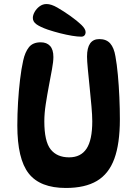

<svg xmlns="http://www.w3.org/2000/svg" viewBox="-20 -925 681 953"><path d="M307 8Q179 8 122.5 -64Q66 -136 66 -302Q66 -358 69.5 -416.5Q73 -475 79.5 -529.5Q86 -584 95 -624Q104 -666 123.5 -690.5Q143 -715 182 -715Q212 -715 228.5 -697Q245 -679 245 -642Q245 -619 238 -581Q231 -543 222.5 -498Q214 -453 207 -407.5Q200 -362 200 -323Q200 -223 231.5 -183.5Q263 -144 323 -144Q381 -144 409.5 -187Q438 -230 438 -323Q438 -352 434 -397Q430 -442 425 -491Q420 -540 416 -581.5Q412 -623 412 -644Q412 -731 473 -731Q508 -731 527 -709.5Q546 -688 553 -645Q560 -607 565 -553.5Q570 -500 572.5 -442Q575 -384 575 -333Q575 -212 547.5 -137Q520 -62 461 -27Q402 8 307 8ZM405 -765Q405 -756 399.5 -749.5Q394 -743 383 -743Q365 -743 337.5 -747.5Q310 -752 278.5 -760Q247 -768 217 -778Q180 -791 161.5 -804Q143 -817 143 -836Q143 -850 152 -866Q161 -882 176.5 -893.5Q192 -905 211 -905Q234 -905 264.5 -887.5Q295 -870 329 -846Q364 -821 384.5 -801Q405 -781 405 -765Z"/></svg>

Font: DynaPuff
Style: Regular
Weight: 400
Designer: Toshi Omagari, Jennifer Daniel
Foundry: Google Fonts
Version: Version 2.000